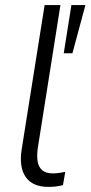

<svg xmlns="http://www.w3.org/2000/svg" viewBox="-20 -725 355 753"><path d="M170 8Q108 8 81 -30.5Q54 -69 65 -139L155 -705H217L128 -143Q124 -115 127.5 -92.5Q131 -70 145.5 -57.5Q160 -45 188 -45Q200 -45 213 -47Q226 -49 236 -51L227 1Q211 5 197.5 6.5Q184 8 170 8ZM230 -516 260 -705H315L264 -516Z"/></svg>

Font: Nunito Sans 10pt SemiCondensed Light
Style: Italic
Weight: 300
Width: 4
Italic angle: -9°
Designer: Vernon Adams
Foundry: Vernon Adams
Version: Version 3.101;gftools[0.9.27]